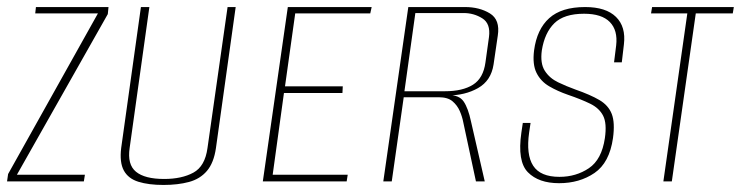

<svg xmlns="http://www.w3.org/2000/svg" viewBox="-34 -515 2103 545"><path d="M-14 0 -11 -21 244 -477H66L68 -495H274L272 -475L14 -19H207L204 0Z M430 10Q388 10 359 1Q330 -8 317.5 -31Q305 -54 310 -95L366 -495H390L334 -95Q327 -48 352 -27.5Q377 -7 432 -7Q482 -7 515 -25Q548 -43 555 -95L612 -495H635L579 -95Q573 -53 553.5 -30Q534 -7 502.5 1.5Q471 10 430 10Z M712 0 783 -495H1021L1017 -477H804L775 -270H939L938 -251H772L740 -19H953L950 0Z M1054 0 1125 -495H1286Q1327 -495 1356.5 -477Q1386 -459 1379 -414L1367 -332Q1360 -286 1323 -265Q1286 -244 1236 -244L1237 -245Q1269 -246 1282 -227Q1295 -208 1303 -170L1342 0H1317L1281 -168Q1278 -184 1271 -200Q1264 -216 1250.5 -227.5Q1237 -239 1211 -239H1112L1078 0ZM1114 -256H1229Q1279 -256 1308.5 -274.5Q1338 -293 1344 -338L1354 -410Q1359 -448 1335 -463Q1311 -478 1282 -478H1145Z M1553 5Q1495 5 1464.5 -26Q1434 -57 1446 -139L1450 -166H1472L1468 -139Q1459 -76 1479.5 -44.5Q1500 -13 1554 -13Q1601 -13 1637.5 -37.5Q1674 -62 1683 -123Q1689 -165 1678 -186.5Q1667 -208 1641.5 -220.5Q1616 -233 1578 -246Q1549 -256 1525 -270Q1501 -284 1489 -308Q1477 -332 1482 -372Q1490 -432 1525 -463.5Q1560 -495 1627 -495Q1686 -495 1714.5 -467Q1743 -439 1737 -389L1731 -338H1709L1715 -386Q1720 -429 1697 -452.5Q1674 -476 1624 -476Q1567 -476 1539.5 -449Q1512 -422 1504 -372Q1499 -335 1512.5 -314Q1526 -293 1550 -281.5Q1574 -270 1599 -261Q1642 -246 1667.5 -231Q1693 -216 1702.5 -191.5Q1712 -167 1706 -123Q1696 -53 1653.5 -24Q1611 5 1553 5Z M1849 0 1917 -477H1814L1817 -495H2049L2046 -477H1941L1873 0Z"/></svg>

Font: Alumni Sans SC Thin
Style: Italic
Weight: 100
Italic angle: -8°
Designer: Robert E. Leuschke
Foundry: Robert E. Leuschke
Version: Version 1.016